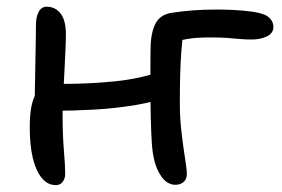

<svg xmlns="http://www.w3.org/2000/svg" viewBox="-20 -528 820 559"><path d="M142.6 11Q118.6 11 101.4 -10Q84.2 -31 75.4 -68.5Q66.6 -106 66.6 -157Q66.6 -192 71.1 -215.9Q75.6 -239.8 84.3 -254.2Q93 -268.6 105.2 -275.4Q114.6 -281.2 130.1 -282.5Q145.6 -283.8 167.6 -283.8Q240.6 -283.8 314.4 -291.2Q388.2 -298.6 452.2 -321.2L484.2 -252.2Q435.8 -232.4 376.1 -222.4Q316.4 -212.4 253.8 -208.9Q191.2 -205.4 133.2 -205.4L80.6 -214.4Q81.6 -253.6 82.1 -296.3Q82.6 -339 83.6 -379.8Q84.6 -420.6 84.6 -454.6Q84.6 -478.4 92.5 -493.4Q100.4 -508.4 116 -508.4Q141 -508.4 156.4 -488.6Q171.8 -468.8 171.8 -428.4Q171.8 -405.4 170.2 -374.2Q168.6 -343 167 -308.9Q165.4 -274.8 163.8 -244.4Q162.2 -214 162.2 -193.6Q162.2 -136 166 -90.6Q169.8 -45.2 169.8 -21.8Q169.8 -8 162.4 1.5Q155 11 142.6 11ZM491 10Q465.8 10 448.5 -16.2Q431.2 -42.4 425.6 -79Q421.8 -102 420.3 -142.4Q418.8 -182.8 418.2 -229.3Q417.6 -275.8 417.9 -316.8Q418.2 -357.8 418.2 -380.8Q418.2 -429.2 431.5 -457Q444.8 -484.8 478 -490.4Q509.2 -495.4 542.2 -497.8Q575.2 -500.2 610 -500.2Q633.8 -500.2 660.5 -498.9Q687.2 -497.6 711.1 -494.4Q735 -491.2 749.2 -485.6Q762 -480.4 769 -470.8Q776 -461.2 776 -450.6Q776 -430.8 757 -421.9Q738 -413 713.6 -413Q694.2 -413 678.1 -414.5Q662 -416 642.6 -417.5Q623.2 -419 592.4 -419Q552.4 -419 527.5 -414.9Q502.6 -410.8 472.4 -403.2L513.2 -435Q510.4 -409.2 508 -378.7Q505.6 -348.2 504.6 -310.7Q503.6 -273.2 503.6 -226Q503.6 -183.4 508.7 -140.7Q513.8 -98 518.9 -66Q524 -34 524 -22.8Q524 -6.2 514.5 1.9Q505 10 491 10Z"/></svg>

Font: Shantell Sans Light
Style: Regular
Weight: 300
Designer: Stephen Nixon, Anya Danilova, Shantell Martin
Foundry: Arrow Type
Version: Version 1.011;[c5ecc13dd]